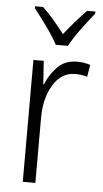

<svg xmlns="http://www.w3.org/2000/svg" viewBox="-54 -800 448 835"><g transform="rotate(5 169.5 -382.5)"><path d="M268 -541Q216 -541 183 -507.5Q150 -474 133 -430H130L123 -532H78V0H133V-285Q133 -369 168.5 -428Q204 -487 265 -487Q293 -487 317 -479L326 -532Q299 -541 268 -541ZM328 -765H292Q239 -710 196 -655Q174 -684 148.5 -713.5Q123 -743 100 -765H65V-756Q89 -726 120 -683Q151 -640 169 -606H222Q240 -640 271.5 -682.5Q303 -725 328 -756Z"/></g></svg>

Font: Noto Sans UI SemiCondensed Light
Style: Regular
Weight: 300
Width: 4
Designer: Monotype Design Team
Foundry: Monotype Imaging Inc.
Version: Version 1.901